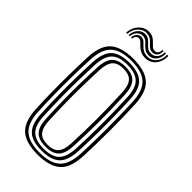

<svg xmlns="http://www.w3.org/2000/svg" viewBox="-236 -804 871 871"><g transform="rotate(45 200.0 -368.0)"><path d="M200 7.5Q121.8 7.5 86.9 -25.4Q52 -58.2 48.2 -133Q46 -186.2 45.1 -240.2Q44.2 -294.2 45 -350.5Q45.8 -406.8 48.2 -466.8Q52 -544.8 88.9 -576.1Q125.8 -607.5 200 -607.5Q276.2 -607.5 312 -575.2Q347.8 -543 351.2 -466.2Q355 -381.5 355 -296.9Q355 -212.2 351.2 -133Q347.5 -55 310.6 -23.8Q273.8 7.5 200 7.5ZM200 -5.2Q267.8 -5.2 299.9 -34.6Q332 -64 335.5 -134Q339 -208 339.2 -291Q339.5 -374 335.5 -465.8Q332.2 -536.2 300 -565.5Q267.8 -594.8 200 -594.8Q131.5 -594.8 99.5 -565.2Q67.5 -535.8 64.2 -465.8Q61.5 -404 60.6 -348.1Q59.8 -292.2 60.8 -239.5Q61.8 -186.8 64.2 -134Q67.2 -64.5 99.2 -34.9Q131.2 -5.2 200 -5.2ZM200 -17.8Q138.2 -17.8 110.6 -45.1Q83 -72.5 80 -134.8Q77.5 -189.2 76.5 -242.1Q75.5 -295 76.4 -349.8Q77.2 -404.5 80 -464.8Q83 -529 111.6 -555.6Q140.2 -582.2 200 -582.2Q259.5 -582.2 288.1 -555.9Q316.8 -529.5 319.5 -465.2Q322 -408.8 322.9 -354.2Q323.8 -299.8 323 -245.4Q322.2 -191 319.5 -134.8Q316.8 -71 288.1 -44.4Q259.5 -17.8 200 -17.8ZM200 -30.8Q253 -30.8 277 -55.1Q301 -79.5 303.8 -136Q307.5 -215.2 307.6 -293.5Q307.8 -371.8 303.8 -464Q301.2 -522.5 276 -545.9Q250.8 -569.2 200 -569.2Q146.5 -569.2 122.5 -544.6Q98.5 -520 95.8 -463.8Q93.5 -407 92.5 -353.9Q91.5 -300.8 92.4 -247.1Q93.2 -193.5 95.8 -135.2Q98.5 -78.2 123.1 -54.5Q147.8 -30.8 200 -30.8ZM200 -43.2Q155.2 -43.2 134.6 -64.8Q114 -86.2 111.8 -135.2Q109.2 -192.8 108.2 -245.6Q107.2 -298.5 108.1 -351.9Q109 -405.2 111.8 -463.5Q114 -514.5 135.1 -535.6Q156.2 -556.8 200 -556.8Q244.8 -556.8 265.2 -535.1Q285.8 -513.5 288 -463.2Q292 -369.2 291.8 -290.9Q291.5 -212.5 288 -136.5Q285.8 -86 265 -64.6Q244.2 -43.2 200 -43.2ZM200 -56Q236.5 -56 253.4 -74.9Q270.2 -93.8 272 -137Q275.8 -217.8 275.9 -293.4Q276 -369 272 -462.8Q270.2 -505.5 253.8 -524.8Q237.2 -544 200 -544Q163 -544 146.4 -525Q129.8 -506 127.5 -463.2Q125 -404.8 124.1 -352.1Q123.2 -299.5 124.1 -246.9Q125 -194.2 127.5 -135.8Q129.8 -93.8 146.6 -74.9Q163.5 -56 200 -56ZM92.5 -668Q95.2 -704 117.5 -725.6Q139.8 -747.2 169.5 -744Q184.5 -742.5 193.9 -736.1Q203.2 -729.8 210.4 -721.9Q217.5 -714 224.4 -708Q231.2 -702 240.8 -701.2Q252.2 -700 258.5 -707.6Q264.8 -715.2 264.5 -728.8H272Q272.2 -710 263.6 -698.9Q255 -687.8 238.8 -688.5Q227 -689.2 219.1 -695.2Q211.2 -701.2 204.4 -709Q197.5 -716.8 189 -723.4Q180.5 -730 167.2 -732Q142.2 -735.8 122.4 -717.2Q102.5 -698.8 100.2 -668ZM108 -668Q110.2 -695.5 126.4 -711.5Q142.5 -727.5 163.5 -724.5Q175.8 -723 184.1 -716.4Q192.5 -709.8 199.5 -701.9Q206.5 -694 214.8 -687.8Q223 -681.5 235.8 -680.5Q255.2 -679 267.6 -692.4Q280 -705.8 280 -728.8H287.5Q288 -700 273.1 -682.6Q258.2 -665.2 234 -667.2Q220 -668.2 210.9 -674.5Q201.8 -680.8 194.6 -688.8Q187.5 -696.8 179.8 -703.2Q172 -709.8 161.2 -711.2Q144 -713.5 130.6 -701.1Q117.2 -688.8 115.8 -668ZM123.5 -668Q125 -685.5 135.4 -695.5Q145.8 -705.5 159.2 -703.5Q168.8 -702 176 -695.6Q183.2 -689.2 190.5 -681.2Q197.8 -673.2 207.4 -667Q217 -660.8 231.5 -659.5Q258.8 -656.5 277.4 -676.1Q296 -695.8 295.2 -728.8H303.2Q303.5 -690.8 282.8 -668Q262 -645.2 229 -647.5Q213 -648.8 202.1 -654.8Q191.2 -660.8 183.4 -668.4Q175.5 -676 169.2 -682.4Q163 -688.8 156.5 -690.5Q148.2 -693 140 -687Q131.8 -681 131.2 -668Z"/></g></svg>

Font: Big Shoulders Inline Text Thin
Style: Regular
Weight: 400
Version: Version 2.002